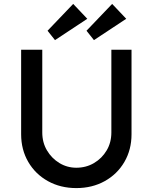

<svg xmlns="http://www.w3.org/2000/svg" viewBox="-20 -955 780 981"><path d="M370 6Q289 6 225 -29.5Q161 -65 124.5 -127.5Q88 -190 88 -269V-701H196V-278Q196 -227 220 -186.5Q244 -146 283.5 -122Q323 -98 370 -98Q420 -98 460.5 -122Q501 -146 525 -186.5Q549 -227 549 -278V-701H652V-269Q652 -190 615.5 -127.5Q579 -65 515 -29.5Q451 6 370 6ZM261 -750 223 -798 354 -935 426 -859ZM460 -750 422 -798 553 -935 625 -859Z"/></svg>

Font: Readex Pro
Style: Regular
Weight: 400
Designer: Bonnie Shaver-Troup, Thomas Jockin
Foundry: Lexend
Version: Version 1.204; ttfautohint (v1.8.4.7-5d5b)